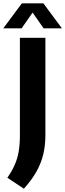

<svg xmlns="http://www.w3.org/2000/svg" viewBox="-59 -969 395 1163"><path d="M85.5 174 -14.5 107.5Q13.5 67.5 30.2 29.5Q47 -8.5 54.2 -51.5Q61.5 -94.5 61.5 -149.5V-740H216V-150.5Q216 -88.5 203.2 -34.8Q190.5 19 162 70Q133.5 121 85.5 174ZM-39 -797.5 73.5 -949H203.5L316 -797.5H205L128 -908H149L72 -797.5Z"/></svg>

Font: Encode Sans SemiCondensed
Style: Bold
Weight: 700
Width: 4
Designer: Multiple Designers
Foundry: Impallari Type
Version: Version 3.002